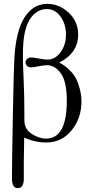

<svg xmlns="http://www.w3.org/2000/svg" viewBox="-20 -725 484 992"><path d="M42 187Q42 101.1 46.4 -129.9Q50.8 -360.8 54.2 -422.9Q62 -564 106 -633.8Q150.9 -704.6 223.1 -705.1Q286.1 -705.1 335 -659.4Q383.8 -613.8 383.8 -546.9Q383.8 -450.7 286.1 -401.9Q322.3 -382.8 347.2 -355Q372.1 -327.1 382.6 -296.6Q393.1 -266.1 397 -244.1Q400.9 -222.2 400.9 -201.2Q400.9 -114.3 349.9 -51.5Q298.8 11.2 219.2 11.2Q160.2 11.2 105 -14.2Q105 27.8 103 113.8V198.2Q103 247.1 71.8 247.1Q42 247.1 42 198.2ZM98.1 -435.1Q98.1 -400.9 102.1 -315.9Q106 -231 106 -127V-101.1Q106.9 -56.2 145 -32.5Q183.1 -8.8 217.8 -8.8Q324.7 -8.8 325.2 -203.1Q325.2 -304.2 294.2 -346.2Q263.2 -388.2 223.1 -388.2Q208 -388.2 179.4 -382.6Q150.9 -377 142.1 -377Q127.9 -377 119.9 -384.5Q111.8 -392.1 111.8 -402.8Q111.8 -412.6 119.9 -420.4Q127.9 -428.2 142.1 -428.2Q148.9 -428.2 180.9 -422.6Q212.9 -417 224.1 -417Q265.1 -417 293 -455.1Q320.8 -493.2 320.8 -545.9Q320.8 -600.1 293 -639.2Q265.1 -678.2 221.2 -678.2Q184.1 -678.2 154.1 -649.7Q124 -621.1 109.9 -564.9Q98.1 -519 98.1 -435.1Z"/></svg>

Font: CMU Serif Upright Italic
Style: UprightItalic
Weight: 500
Version: Version 0.7.0